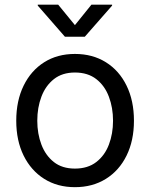

<svg xmlns="http://www.w3.org/2000/svg" viewBox="-20 -775 631 807"><path d="M294.9 11.7Q221.2 11.7 165.8 -23.2Q110.4 -58.1 79.3 -121.1Q48.3 -184.1 48.3 -267.6Q48.3 -351.6 79.3 -415Q110.4 -478.5 165.8 -513.4Q221.2 -548.3 294.9 -548.3Q369.1 -548.3 425 -513.4Q481 -478.5 512 -415Q543 -351.6 543 -267.6Q543 -184.1 512 -121.1Q481 -58.1 425 -23.2Q369.1 11.7 294.9 11.7ZM294.9 -66.4Q349.1 -66.4 384.8 -94Q420.4 -121.6 437.7 -167.2Q455.1 -212.9 455.1 -267.6Q455.1 -322.3 437.7 -368.4Q420.4 -414.6 384.8 -442.4Q349.1 -470.2 294.9 -470.2Q241.7 -470.2 206.5 -442.4Q171.4 -414.6 154.1 -368.7Q136.7 -322.8 136.7 -267.6Q136.7 -212.9 154.1 -167.2Q171.4 -121.6 206.3 -94Q241.2 -66.4 294.9 -66.4ZM224.6 -755.4 294.9 -669.4 364.3 -755.4H451.2V-751.5L336.4 -620.6H252.9L138.7 -751.5V-755.4Z"/></svg>

Font: Inter 17pt
Style: Regular
Weight: 400
Version: Version 4.001;git-66647c0bb